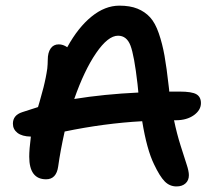

<svg xmlns="http://www.w3.org/2000/svg" viewBox="-20 -670 780 683"><path d="M607.9 -6.8Q583.5 -6.8 565.9 -24.7Q548.3 -42.5 527.8 -85.9Q502.4 -137.7 485.8 -238.8Q351.1 -231.4 210 -202.1Q194.8 -134.3 187 -78.1Q180.7 -32.2 144 -32.2Q84 -32.2 84 -112.8Q84 -138.2 89.8 -184.1Q58.6 -184.6 42.2 -197.3Q25.9 -210 25.9 -230Q25.9 -260.3 59.1 -271Q106.4 -286.6 115.2 -289.1Q116.2 -292.5 120.4 -306.6Q124.5 -320.8 125.5 -325Q126.5 -329.1 130.1 -341.8Q133.8 -354.5 135 -359.9Q136.2 -365.2 138.9 -376.5Q141.6 -387.7 142.6 -393.6Q143.6 -399.4 145.5 -409.2Q147.5 -418.9 148.2 -426Q148.9 -433.1 149.4 -441.4Q149.9 -449.7 149.9 -457Q149.9 -482.9 160.2 -497.6Q170.4 -512.2 189 -512.2Q204.6 -512.2 219.2 -502Q257.8 -572.3 305.7 -611.1Q353.5 -649.9 404.8 -649.9Q442.4 -649.9 469 -639.2Q495.6 -628.4 513.9 -608.4Q532.2 -588.4 544.9 -551.5Q557.6 -514.6 565.2 -471.9Q572.8 -429.2 580.1 -363.8Q582 -350.1 582 -344.2H619.1Q662.6 -344.2 678.7 -334.7Q694.8 -325.2 694.8 -303.2Q694.8 -278.3 669.7 -260.3Q644.5 -242.2 605 -242.2H599.1Q608.9 -194.8 622.6 -151.6Q636.2 -108.4 644 -84.7Q651.9 -61 651.9 -46.9Q651.9 -28.3 639.9 -17.6Q627.9 -6.8 607.9 -6.8ZM399.9 -543Q364.3 -543 322 -481.4Q279.8 -419.9 244.1 -317.9Q350.1 -335 472.2 -340.8Q471.7 -345.7 470.7 -356Q469.7 -366.2 469.2 -371.1Q457.5 -473.1 444.1 -508.1Q430.7 -543 399.9 -543Z"/></svg>

Font: Shantell Sans Irregular
Style: Regular
Weight: 500
Designer: Stephen Nixon, Anya Danilova, Shantell Martin
Foundry: Arrow Type
Version: Version 1.006;[9816181b4]